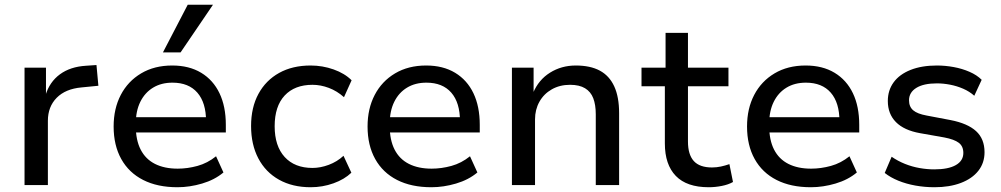

<svg xmlns="http://www.w3.org/2000/svg" viewBox="-20 -777 4204 806"><path d="M83 0V-493H173V-377H171Q188 -433 231.5 -465Q275 -497 341 -501L385 -504L393 -417L322 -410Q255 -404 218 -366.5Q181 -329 181 -270V0Z M725 9Q641 9 581 -21.5Q521 -52 489 -109.5Q457 -167 457 -246Q457 -321 487 -378.5Q517 -436 572.5 -469Q628 -502 703 -502Q774 -502 824.5 -471.5Q875 -441 901.5 -385.5Q928 -330 928 -253V-221H531V-285H863L845 -268Q845 -346 808.5 -388Q772 -430 704 -430Q657 -430 622.5 -409Q588 -388 569 -349.5Q550 -311 550 -258V-248Q550 -189 570.5 -149Q591 -109 630.5 -89Q670 -69 726 -69Q767 -69 809 -80.5Q851 -92 887 -121L918 -53Q881 -22 828.5 -6.5Q776 9 725 9ZM664 -557 768 -757H874L738 -557Z M1284 9Q1208 9 1151.5 -22.5Q1095 -54 1064.5 -112Q1034 -170 1034 -248Q1034 -326 1065 -383Q1096 -440 1152 -471Q1208 -502 1284 -502Q1334 -502 1380.5 -485.5Q1427 -469 1456 -440L1424 -369Q1395 -395 1360.5 -408Q1326 -421 1292 -421Q1217 -421 1175 -376Q1133 -331 1133 -247Q1133 -164 1175 -118Q1217 -72 1292 -72Q1325 -72 1360 -85Q1395 -98 1422 -123L1455 -52Q1426 -24 1380 -7.5Q1334 9 1284 9Z M1791 9Q1707 9 1647 -21.5Q1587 -52 1555 -109.5Q1523 -167 1523 -246Q1523 -321 1553 -378.5Q1583 -436 1638.5 -469Q1694 -502 1769 -502Q1840 -502 1890.5 -471.5Q1941 -441 1967.5 -385.5Q1994 -330 1994 -253V-221H1597V-285H1929L1911 -268Q1911 -346 1874.5 -388Q1838 -430 1770 -430Q1723 -430 1688.5 -409Q1654 -388 1635 -349.5Q1616 -311 1616 -258V-248Q1616 -189 1636.5 -149Q1657 -109 1696.5 -89Q1736 -69 1792 -69Q1833 -69 1875 -80.5Q1917 -92 1953 -121L1984 -53Q1947 -22 1894.5 -6.5Q1842 9 1791 9Z M2129 0V-493H2220V-387H2218Q2241 -442 2289 -472Q2337 -502 2397 -502Q2458 -502 2498 -480.5Q2538 -459 2558.5 -414.5Q2579 -370 2579 -302V0H2481V-297Q2481 -337 2470.5 -364.5Q2460 -392 2436 -406.5Q2412 -421 2373 -421Q2330 -421 2296.5 -402Q2263 -383 2244.5 -350Q2226 -317 2226 -276V0Z M2955 9Q2863 9 2817 -38.5Q2771 -86 2771 -175V-415H2673V-493H2774V-639H2868V-493H3038V-415H2868V-183Q2868 -128 2892.5 -101Q2917 -74 2969 -74Q2988 -74 3006.5 -78Q3025 -82 3042 -88L3057 -13Q3038 -2 3010 3.5Q2982 9 2955 9Z M3384 9Q3300 9 3240 -21.5Q3180 -52 3148 -109.5Q3116 -167 3116 -246Q3116 -321 3146 -378.5Q3176 -436 3231.5 -469Q3287 -502 3362 -502Q3433 -502 3483.5 -471.5Q3534 -441 3560.5 -385.5Q3587 -330 3587 -253V-221H3190V-285H3522L3504 -268Q3504 -346 3467.5 -388Q3431 -430 3363 -430Q3316 -430 3281.5 -409Q3247 -388 3228 -349.5Q3209 -311 3209 -258V-248Q3209 -189 3229.5 -149Q3250 -109 3289.5 -89Q3329 -69 3385 -69Q3426 -69 3468 -80.5Q3510 -92 3546 -121L3577 -53Q3540 -22 3487.5 -6.5Q3435 9 3384 9Z M3903 9Q3862 9 3823 2Q3784 -5 3751 -18.5Q3718 -32 3694 -51L3723 -119Q3749 -101 3779 -89Q3809 -77 3840.5 -71.5Q3872 -66 3902 -66Q3961 -66 3992.5 -84Q4024 -102 4024 -135Q4024 -163 4005 -177.5Q3986 -192 3944 -200L3842 -218Q3775 -230 3741 -264.5Q3707 -299 3707 -353Q3707 -398 3731.5 -431.5Q3756 -465 3802.5 -483.5Q3849 -502 3913 -502Q3948 -502 3983.5 -495.5Q4019 -489 4050 -475.5Q4081 -462 4101 -442L4070 -375Q4050 -393 4023.5 -404.5Q3997 -416 3968.5 -421.5Q3940 -427 3913 -427Q3857 -427 3826.5 -408Q3796 -389 3796 -356Q3796 -329 3813.5 -314Q3831 -299 3870 -292L3970 -273Q4042 -259 4077.5 -226.5Q4113 -194 4113 -138Q4113 -93 4087 -60Q4061 -27 4013.5 -9Q3966 9 3903 9Z"/></svg>

Font: Nunito Sans 12pt ExtraLight 9pt Medium
Style: Regular
Weight: 500
Version: Version 3.101;gftools[0.9.27]